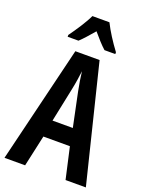

<svg xmlns="http://www.w3.org/2000/svg" viewBox="-171 -1019 839 1102"><g transform="rotate(20 248.5 -468.5)"><path d="M300 -937H196C178 -897 135 -832 103 -788V-777H169C191 -797 218 -828 248 -863C277 -829 303 -799 328 -777H394V-788C358 -836 322 -892 300 -937ZM373 0H497L321 -714H173L0 0H126L168 -191H330ZM267 -501 310 -295H186L229 -502C238 -544 244 -586 248 -619C252 -585 258 -544 267 -501Z"/></g></svg>

Font: Noto Sans Myanmar UI ExtraCondensed SemiBold
Style: Regular
Weight: 600
Width: 2
Designer: Monotype Design Team
Foundry: Monotype Imaging Inc.
Version: Version 2.103